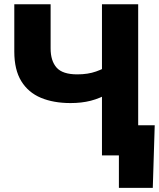

<svg xmlns="http://www.w3.org/2000/svg" viewBox="-20 -748 767 924"><path d="M319.3 -252Q237.8 -252 177 -277.3Q116.2 -302.7 82.5 -357.4Q48.8 -412.1 48.8 -500V-727.5H223.6V-515.1Q223.6 -455.1 252.4 -422.6Q281.2 -390.1 352.1 -390.1Q403.3 -390.1 442.6 -404.1Q481.9 -418 508.8 -436.5V-301.3Q460.4 -274.4 416.7 -263.2Q373 -252 319.3 -252ZM470.7 0V-727.5H645V0ZM552.2 156.2V0H507.8V-145H724.6L715.3 156.2Z"/></svg>

Font: Inter 28pt ExtraBold
Style: Regular
Weight: 800
Designer: Rasmus Andersson
Foundry: rsms
Version: Version 4.001;git-66647c0bb